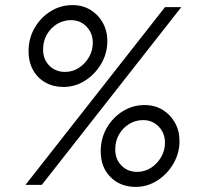

<svg xmlns="http://www.w3.org/2000/svg" viewBox="-20 -725 787 753"><path d="M80 0 627 -697H691L144 0ZM512 8Q452 8 413.5 -30.5Q375 -69 375 -131Q375 -183 399 -224Q423 -265 462 -289Q501 -313 547 -313Q587 -313 617.5 -294.5Q648 -276 666 -244Q684 -212 684 -172Q684 -124 660 -83Q636 -42 597 -17Q558 8 512 8ZM518 -51Q548 -51 572.5 -67Q597 -83 612 -109Q627 -135 627 -165Q627 -203 602.5 -228.5Q578 -254 541 -254Q512 -254 487 -239Q462 -224 447 -198Q432 -172 432 -139Q432 -100 456.5 -75.5Q481 -51 518 -51ZM229 -384Q189 -384 158 -401.5Q127 -419 109.5 -450.5Q92 -482 92 -523Q92 -575 116 -616Q140 -657 179 -681Q218 -705 264 -705Q304 -705 334.5 -686.5Q365 -668 383 -636Q401 -604 401 -564Q401 -516 377 -475Q353 -434 314 -409Q275 -384 229 -384ZM235 -443Q265 -443 289.5 -459Q314 -475 329 -501Q344 -527 344 -557Q344 -595 319.5 -620.5Q295 -646 258 -646Q229 -646 204 -631Q179 -616 164 -590Q149 -564 149 -531Q149 -492 173.5 -467.5Q198 -443 235 -443Z"/></svg>

Font: Hanken Grotesk
Style: Italic
Weight: 400
Italic angle: -8°
Designer: Alfredo Marco Pradil
Foundry: Hanken Design Co.
Version: Version 3.013